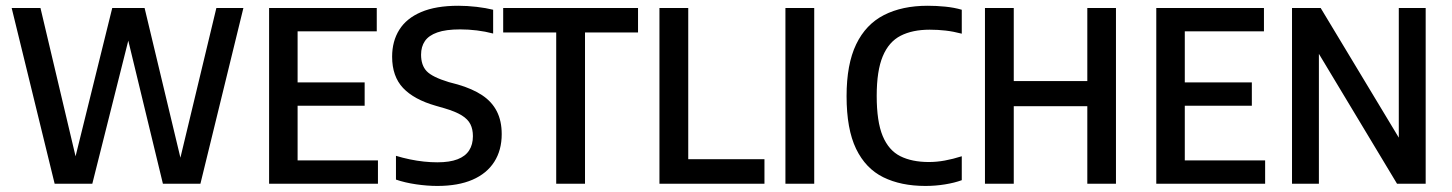

<svg xmlns="http://www.w3.org/2000/svg" viewBox="-20 -622 4914 650"><path d="M165 0 19.5 -595H117L249.5 -35H221.5L360 -595H469.5L603.5 -35H578L712.5 -595H804L658.5 0H531.5L403 -531H426L292.5 0Z M891 0V-595H1255.5V-516H987.5V-79H1259.5V0ZM962.5 -264V-343H1214.5V-264Z M1460.5 7.5Q1426.5 7.5 1388.8 2Q1351 -3.5 1320.5 -14V-94.5Q1343.5 -87.5 1367.5 -82.5Q1391.5 -77.5 1415 -75Q1438.5 -72.5 1460.5 -72.5Q1502.5 -72.5 1529 -82.8Q1555.5 -93 1568.2 -112.8Q1581 -132.5 1581 -161Q1581 -184.5 1572.5 -201.5Q1564 -218.5 1543 -231.5Q1522 -244.5 1484.5 -255.5L1455 -264Q1381.5 -285 1344.5 -324.2Q1307.5 -363.5 1307.5 -430Q1307.5 -482.5 1331.8 -521.2Q1356 -560 1405.8 -581.2Q1455.5 -602.5 1531.5 -602.5Q1561.5 -602.5 1593.5 -598.8Q1625.5 -595 1649.5 -589V-508.5Q1623 -515.5 1594.5 -519Q1566 -522.5 1538 -522.5Q1489.5 -522.5 1460.5 -512.2Q1431.5 -502 1418.5 -483Q1405.5 -464 1405.5 -437Q1405.5 -401 1424.5 -381Q1443.5 -361 1499.5 -344L1529.5 -336Q1579.5 -321.5 1612.5 -299.5Q1645.5 -277.5 1662 -245Q1678.5 -212.5 1678.5 -168Q1678.5 -113.5 1653.2 -74Q1628 -34.5 1579.5 -13.5Q1531 7.5 1460.5 7.5Z M1863 0V-512H1683.5V-595H2140V-512H1960.5V0Z M2212.5 0V-595H2310V-83H2568V0Z M2639 0V-595H2736.5V0Z M3113 7.5Q3030 7.5 2970.2 -22Q2910.5 -51.5 2878.2 -118.2Q2846 -185 2846 -296.5Q2846 -404.5 2878.5 -472Q2911 -539.5 2972.5 -571Q3034 -602.5 3120.5 -602.5Q3150 -602.5 3180.2 -599.5Q3210.5 -596.5 3236 -589V-508Q3207.5 -515.5 3181.2 -518.5Q3155 -521.5 3127.5 -521.5Q3069 -521.5 3029 -501Q2989 -480.5 2968.5 -431.5Q2948 -382.5 2948 -297.5Q2948 -210.5 2968.2 -161.8Q2988.5 -113 3028 -93.2Q3067.5 -73.5 3124.5 -73.5Q3151 -73.5 3178.5 -78.5Q3206 -83.5 3236 -93V-12Q3211.5 -3 3179.2 2.2Q3147 7.5 3113 7.5Z M3314.5 0V-595H3412V-347.5H3661V-595H3758V0H3661V-262.5H3412V0Z M3894.5 0V-595H4259V-516H3991V-79H4263V0ZM3966 -264V-343H4218V-264Z M4354 0V-595H4451L4734.5 -124.5H4715.5V-595H4806.5V0H4709.5L4426.5 -470.5H4445V0Z"/></svg>

Font: Encode Sans SC Condensed Medium
Style: Regular
Weight: 500
Width: 3
Designer: Multiple Designers
Foundry: Impallari Type
Version: Version 3.002